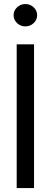

<svg xmlns="http://www.w3.org/2000/svg" viewBox="-20 -952 257 972"><path d="M152.3 -727.5V0H64.5V-727.5ZM108.4 -818.4Q84 -818.4 66.4 -835Q48.8 -851.6 48.8 -875Q48.8 -898.4 66.4 -915Q84 -931.6 108.4 -931.6Q132.8 -931.6 150.4 -915Q168 -898.4 168 -875Q168 -851.6 150.4 -835Q132.8 -818.4 108.4 -818.4Z"/></svg>

Font: Inter Tight
Style: Regular
Weight: 400
Designer: Rasmus Andersson
Foundry: rsms
Version: Version 3.002